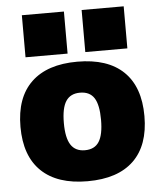

<svg xmlns="http://www.w3.org/2000/svg" viewBox="-54 -807 722 864"><g transform="rotate(-5 307.0 -375.0)"><path d="M307 10Q171 10 99 -59Q27 -128 27 -260Q27 -392 99 -461Q171 -530 307 -530Q444 -530 515.5 -461Q587 -392 587 -260Q587 -128 515.5 -59Q444 10 307 10ZM307 -130Q351 -130 371 -161.5Q391 -193 391 -260Q391 -328 371 -359Q351 -390 307 -390Q264 -390 243.5 -359Q223 -328 223 -260Q223 -193 243.5 -161.5Q264 -130 307 -130ZM347 -570V-760H537V-570ZM77 -570V-760H267V-570Z"/></g></svg>

Font: M PLUS 1 Black
Style: Regular
Weight: 900
Designer: Coji Morishita
Foundry: UNDERFOREST DESIGN
Version: Version 1.001